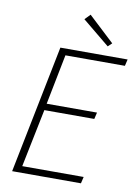

<svg xmlns="http://www.w3.org/2000/svg" viewBox="-93 -912 703 973"><g transform="rotate(10 258.5 -425.0)"><path d="M39 0H393L401 -34H85L146 -333H403L411 -367H152L203 -625H509L517 -659H171ZM406 -707 426 -726 293 -850 266 -822Z"/></g></svg>

Font: Source Sans Pro Light
Style: Italic
Weight: 300
Italic angle: -11°
Designer: Paul D. Hunt
Foundry: Adobe Systems Incorporated
Version: Version 3.006;hotconv 1.0.111;makeotfexe 2.5.65597